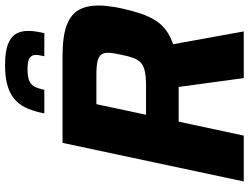

<svg xmlns="http://www.w3.org/2000/svg" viewBox="-128 -818 946 729"><g transform="rotate(-90 344.5 -453.0)"><path d="M20.5 0 167 -688H497.2Q572.6 -688 614 -672.1Q655.3 -656.2 672 -626.1Q688.6 -596 688.6 -552.2Q688.6 -538.9 687.1 -523.3Q685.6 -507.7 682.9 -490.9Q680.2 -474.1 675.8 -455.9Q667.6 -419.5 657.4 -389.7Q647.1 -359.8 632.8 -336.7Q618.6 -313.5 596.6 -296.5Q574.6 -279.5 541.6 -268.3L590.2 0H413L379.4 -247.1Q372 -247.1 363.8 -247.1Q355.6 -247.1 346.7 -247.1H247.6L194.6 0ZM273.8 -371H382.6Q416.6 -371 437.4 -375.3Q458.3 -379.6 470.3 -389.8Q482.2 -400 489.1 -418.5Q496.1 -436.9 501.6 -464.8Q505.2 -480.9 507.2 -494.1Q509.2 -507.3 509.2 -516.5Q509.2 -532.1 501.9 -541.5Q494.7 -551 476.5 -555.3Q458.3 -559.5 425.2 -559.5H314ZM278.8 -757.2Q285.3 -789.6 296 -817Q306.6 -844.5 326.3 -864.4Q345.9 -884.3 378.8 -895.3Q411.7 -906.3 462 -906.3Q512.2 -906.3 540.6 -895.7Q569.1 -885 580.6 -865.5Q592.2 -846.1 592.2 -819.1Q592.2 -805 589.9 -789.7Q587.7 -774.4 583.7 -757.2H495.9Q497.9 -766 499.4 -774.3Q501 -782.6 501 -789.4Q501 -804.2 490.2 -812.6Q479.4 -821 446.7 -821Q415.5 -821 400.1 -813.1Q384.8 -805.2 378.6 -790.8Q372.4 -776.4 368.3 -757.2Z"/></g></svg>

Font: Saira Thin
Style: Italic
Weight: 100
Italic angle: -12°
Designer: Hector Gatti with collaboration of the Omnibus-Type team
Foundry: Omnibus-Type
Version: Version 1.101